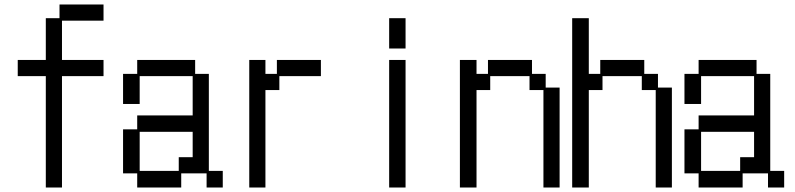

<svg xmlns="http://www.w3.org/2000/svg" viewBox="-20 -807 3540 855"><path d="M184 -468H59V-540H184V-726H245V-787H441V-715H256V-540H441V-468H256V28H184Z M528 -231H591V-293H838V-468H602V-344H528V-478H591V-540H849V-478H910V-46H972V28H900V-35H787V28H591V-35H528ZM776 -46V-107H838V-220H602V-46Z M1090 -540H1162V-478H1213V-540H1409V-468H1224V-406H1162V28H1090Z M1713 -726H1786V-591H1713ZM1713 -540H1786V28H1713Z M2028 -540H2102V-478H2153V-540H2349V-478H2410V-417H2472V28H2400V-406H2338V-468H2163V-406H2102V28H2028Z M2528 -726H2602V-478H2653V-540H2849V-478H2910V-417H2972V28H2900V-406H2838V-468H2663V-406H2602V28H2528Z M3028 -231H3091V-293H3338V-468H3102V-344H3028V-478H3091V-540H3349V-478H3410V-46H3472V28H3400V-35H3287V28H3091V-35H3028ZM3276 -46V-107H3338V-220H3102V-46Z"/></svg>

Font: DotGothic16
Style: Regular
Weight: 400
Designer: Fontworks Inc.
Foundry: Fontworks Inc.
Version: Version 1.100